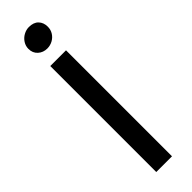

<svg xmlns="http://www.w3.org/2000/svg" viewBox="-320 -954 952 952"><g transform="rotate(-45 156.0 -477.5)"><path d="M211.4 -743.2V0H101.1V-743.2ZM162.6 -955.1Q195.8 -955.1 213.1 -937Q230.5 -918.9 230.5 -890.1Q230.5 -868.2 219.5 -851.1Q208.5 -834 190.7 -824.5Q172.9 -814.9 152.3 -814.9Q124 -814.9 104.2 -832.8Q84.5 -850.6 84.5 -879.9Q84.5 -900.4 95.7 -917.7Q106.9 -935.1 125.2 -945.1Q143.6 -955.1 162.6 -955.1Z"/></g></svg>

Font: Merriweather Sans
Style: Regular
Weight: 400
Designer: Eben Sorkin
Foundry: Eben Sorkin
Version: Version 1.006; ttfautohint (v1.4.1) -l 6 -r 50 -G 0 -x 11 -H